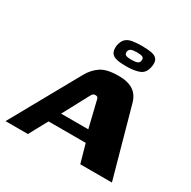

<svg xmlns="http://www.w3.org/2000/svg" viewBox="-173 -788 925 930"><g transform="rotate(30 289.0 -323.0)"><path d="M-27 0 186 -382Q208 -421 241 -442.5Q274 -464 339 -464Q391 -464 421 -444Q451 -424 462 -382L568 0H391L362 -103H154L98 0ZM188 -166H340L306 -306Q305 -314 301.5 -320.5Q298 -327 288 -327Q277 -327 272 -320.5Q267 -314 263 -306ZM345 -522Q314 -522 293 -526.5Q272 -531 262.5 -545Q253 -559 256 -586Q261 -612 274 -625Q287 -638 310 -642Q333 -646 364 -646Q396 -646 417.5 -642Q439 -638 449 -625Q459 -612 455 -586Q449 -546 421 -534Q393 -522 345 -522ZM352 -562Q373 -562 384.5 -566.5Q396 -571 397 -584Q399 -598 389.5 -602.5Q380 -607 358 -607Q337 -607 326 -602.5Q315 -598 313 -584Q312 -571 321 -566.5Q330 -562 352 -562Z"/></g></svg>

Font: Genos Thin
Style: Bold Italic
Weight: 700
Italic angle: -8°
Version: Version 1.010